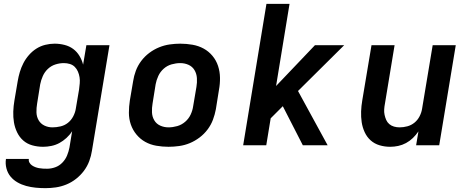

<svg xmlns="http://www.w3.org/2000/svg" viewBox="-20 -755 2440 998"><path d="M216 223Q190 223 165 220.5Q140 218 116 211.5Q92 205 71 193Q50 181 35 163Q20 145 13.5 120.5Q7 96 11 71H130Q128 81 133 90Q138 99 146 104.5Q154 110 163 113.5Q172 117 182.5 119Q193 121 203.5 121.5Q214 122 225 122Q246 122 267 114.5Q288 107 304 90.5Q320 74 328.5 53.5Q337 33 341 12L355 -73Q343 -54 325.5 -38Q308 -22 288.5 -11.5Q269 -1 247 3.5Q225 8 204 8Q175 8 148 0.5Q121 -7 101 -24.5Q81 -42 69 -67Q57 -92 52.5 -119Q48 -146 49 -175Q50 -204 55 -233L72 -333Q76 -357 83 -380.5Q90 -404 101.5 -426.5Q113 -449 130.5 -469Q148 -489 169.5 -502.5Q191 -516 215.5 -522Q240 -528 264 -528Q290 -528 315.5 -521.5Q341 -515 360.5 -500.5Q380 -486 393 -464.5Q406 -443 412 -419L429 -520H549L458 28Q454 55 444 82Q434 109 416.5 132.5Q399 156 375.5 174.5Q352 193 325 204Q298 215 270.5 219Q243 223 216 223ZM253 -93Q273 -93 294.5 -98Q316 -103 333 -116.5Q350 -130 360.5 -150Q371 -170 374 -190L391 -290Q393 -306 394.5 -322Q396 -338 393.5 -353.5Q391 -369 385 -383Q379 -397 368.5 -407.5Q358 -418 343 -422.5Q328 -427 312 -427Q290 -427 268 -420Q246 -413 229 -397Q212 -381 202.5 -359.5Q193 -338 189 -317L173 -217Q169 -194 169.5 -171.5Q170 -149 180.5 -130.5Q191 -112 210.5 -102.5Q230 -93 253 -93Z M856 8Q824 8 792.5 2.5Q761 -3 735 -17.5Q709 -32 689.5 -55.5Q670 -79 660 -108Q650 -137 650 -169Q650 -201 655 -233L672 -333Q676 -360 686 -387Q696 -414 714 -438Q732 -462 756 -480Q780 -498 807 -509Q834 -520 862 -524Q890 -528 917 -528Q949 -528 980.5 -522.5Q1012 -517 1038.5 -502.5Q1065 -488 1084.5 -464.5Q1104 -441 1113.5 -412Q1123 -383 1123.5 -351Q1124 -319 1118 -287L1102 -187Q1097 -160 1087 -133Q1077 -106 1059 -82Q1041 -58 1017 -40Q993 -22 966.5 -11Q940 0 911.5 4Q883 8 856 8ZM856 -93Q878 -93 901 -99.5Q924 -106 942.5 -122Q961 -138 971 -159.5Q981 -181 984 -203L1001 -303Q1005 -326 1003.5 -349Q1002 -372 991 -390.5Q980 -409 960 -418Q940 -427 917 -427Q895 -427 872 -420.5Q849 -414 831 -398Q813 -382 803 -360.5Q793 -339 789 -317L773 -217Q769 -194 770 -171Q771 -148 782 -129.5Q793 -111 813 -102Q833 -93 856 -93Z M1554 0 1450 -203 1387 -140 1364 0H1244L1365 -735H1485L1415 -308L1617 -520H1769L1529 -282L1683 0Z M2008 8Q1979 8 1952.5 0Q1926 -8 1906.5 -25.5Q1887 -43 1875.5 -68Q1864 -93 1860 -120Q1856 -147 1857 -175.5Q1858 -204 1863 -233L1911 -520H2031L1981 -217Q1978 -202 1977 -187Q1976 -172 1979 -158Q1982 -144 1987.5 -131.5Q1993 -119 2003.5 -110Q2014 -101 2028 -97Q2042 -93 2057 -93Q2077 -93 2097.5 -98.5Q2118 -104 2134.5 -117.5Q2151 -131 2161 -150.5Q2171 -170 2174 -190L2229 -520H2349L2263 0H2143L2155 -72Q2142 -53 2126 -37.5Q2110 -22 2090.5 -11.5Q2071 -1 2050 3.5Q2029 8 2008 8Z"/></svg>

Font: Iosevka Aile Oblique
Style: Bold
Weight: 700
Italic angle: -9°
Designer: Belleve Invis
Foundry: Belleve Invis
Version: Version 31.1.0; ttfautohint (v1.8.4)